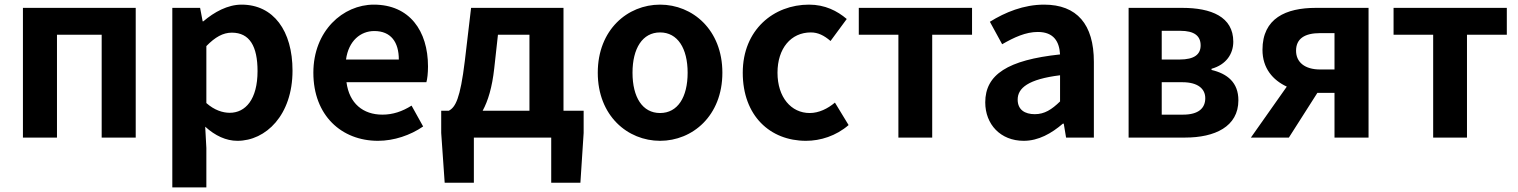

<svg xmlns="http://www.w3.org/2000/svg" viewBox="-20 -594 6555 829"><path d="M79 0H226V-444H419V0H566V-560H79Z M724 215H871V45L866 -47C909 -8 956 14 1005 14C1128 14 1243 -97 1243 -289C1243 -461 1161 -574 1023 -574C963 -574 905 -542 858 -502H855L844 -560H724ZM972 -107C942 -107 906 -118 871 -149V-395C909 -434 943 -453 981 -453C1058 -453 1092 -394 1092 -287C1092 -165 1040 -107 972 -107Z M1612 14C1681 14 1752 -10 1807 -48L1757 -138C1717 -113 1677 -99 1631 -99C1548 -99 1488 -147 1476 -239H1821C1825 -252 1828 -279 1828 -307C1828 -461 1748 -574 1594 -574C1461 -574 1333 -461 1333 -280C1333 -95 1455 14 1612 14ZM1474 -337C1485 -418 1537 -460 1596 -460C1668 -460 1702 -412 1702 -337Z M2026 0H2360V195H2486L2500 -20V-116H2413V-560H2014L1987 -331C1967 -166 1946 -131 1918 -116H1885V-20L1900 195H2026ZM2114 -299 2130 -444H2266V-116H2064C2087 -158 2105 -217 2114 -299Z M2830 14C2970 14 3099 -94 3099 -280C3099 -466 2970 -574 2830 -574C2690 -574 2561 -466 2561 -280C2561 -94 2690 14 2830 14ZM2830 -106C2754 -106 2711 -174 2711 -280C2711 -385 2754 -454 2830 -454C2906 -454 2949 -385 2949 -280C2949 -174 2906 -106 2830 -106Z M3460 14C3522 14 3590 -7 3644 -54L3585 -151C3554 -125 3516 -106 3476 -106C3396 -106 3337 -174 3337 -280C3337 -385 3395 -454 3481 -454C3512 -454 3538 -441 3566 -417L3636 -512C3595 -547 3542 -574 3473 -574C3321 -574 3187 -466 3187 -280C3187 -94 3305 14 3460 14Z M3859 0H4005V-444H4177V-560H3688V-444H3859Z M4400 14C4464 14 4520 -18 4569 -60H4573L4583 0H4703V-327C4703 -489 4630 -574 4488 -574C4400 -574 4320 -541 4254 -500L4307 -403C4359 -433 4409 -456 4461 -456C4530 -456 4554 -414 4557 -359C4331 -335 4234 -272 4234 -152C4234 -57 4300 14 4400 14ZM4448 -101C4405 -101 4374 -120 4374 -164C4374 -214 4420 -252 4557 -269V-156C4521 -121 4490 -101 4448 -101Z M4853 0H5097C5225 0 5327 -47 5327 -161C5327 -238 5279 -276 5211 -292V-297C5275 -315 5305 -362 5305 -414C5305 -522 5209 -560 5085 -560H4853ZM4996 -337V-461H5076C5138 -461 5164 -438 5164 -398C5164 -360 5138 -337 5073 -337ZM4996 -99V-239H5085C5153 -239 5184 -210 5184 -170C5184 -127 5155 -99 5088 -99Z M5742 0H5889V-560H5661C5532 -560 5431 -515 5431 -379C5431 -299 5476 -248 5536 -220L5381 0H5545L5668 -193H5742ZM5680 -294C5613 -294 5576 -326 5576 -375C5576 -427 5613 -451 5680 -451H5742V-294Z M6168 0H6314V-444H6486V-560H5997V-444H6168Z"/></svg>

Font: Noto Sans JP
Style: Bold
Weight: 700
Designer: Ryoko NISHIZUKA  (kana, bopomofo & ideographs); Paul D. Hunt (Latin, Greek & Cyrillic); Sandoll Communications , Soo-you
Foundry: Adobe
Version: Version 2.002;hotconv 1.0.116;makeotfexe 2.5.65601